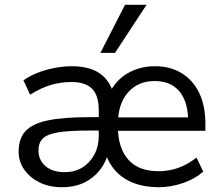

<svg xmlns="http://www.w3.org/2000/svg" viewBox="-20 -774 924 803"><path d="M239 9Q186 9 145.5 -11Q105 -31 81.5 -64.5Q58 -98 58 -140Q58 -195 87 -226Q116 -257 180.5 -270.5Q245 -284 354 -284H406V-228H355Q274 -228 227 -221Q180 -214 160.5 -196Q141 -178 141 -145Q141 -104 170.5 -79Q200 -54 250 -54Q293 -54 324.5 -73.5Q356 -93 374.5 -127.5Q393 -162 393 -205V-313Q393 -375 365 -403Q337 -431 279 -431Q234 -431 192 -418.5Q150 -406 106 -378L78 -438Q105 -457 138.5 -470Q172 -483 209 -490Q246 -497 281 -497Q353 -497 396.5 -467.5Q440 -438 455 -380H436Q462 -437 513 -467Q564 -497 628 -497Q693 -497 740.5 -467.5Q788 -438 813.5 -384.5Q839 -331 839 -256V-227H462V-283H784L767 -268Q767 -320 751 -357.5Q735 -395 704 -415Q673 -435 627 -435Q556 -435 514.5 -386.5Q473 -338 473 -255V-246Q473 -156 516 -107Q559 -58 643 -58Q687 -58 726 -72Q765 -86 802 -115L830 -56Q796 -26 745.5 -8.5Q695 9 643 9Q586 9 540.5 -8Q495 -25 464 -58.5Q433 -92 419 -141H435Q424 -96 397 -62Q370 -28 330.5 -9.5Q291 9 239 9ZM400 -553 503 -754H593L461 -553Z"/></svg>

Font: Nunito Sans 11pt
Style: Regular
Weight: 400
Version: Version 3.101;gftools[0.9.27]